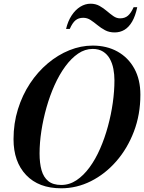

<svg xmlns="http://www.w3.org/2000/svg" viewBox="-20 -1006 778 1036"><path d="M310.5 10Q189 10 121 -61.5Q53 -133 53 -255Q53 -340.5 76.8 -416.8Q100.5 -493 142 -555.8Q183.5 -618.5 238 -664.2Q292.5 -710 354.5 -735Q416.5 -760 480 -760Q556 -760 614 -727.8Q672 -695.5 704.8 -636Q737.5 -576.5 737.5 -495Q737.5 -388 702.5 -296.2Q667.5 -204.5 607.5 -135.8Q547.5 -67 470.8 -28.5Q394 10 310.5 10ZM310.5 -8Q354.5 -8 392.8 -33.5Q431 -59 463.2 -103Q495.5 -147 520.2 -203.8Q545 -260.5 562.2 -323.8Q579.5 -387 588.5 -450.8Q597.5 -514.5 597.5 -572.5Q597.5 -604 591.8 -634.2Q586 -664.5 572.5 -688.8Q559 -713 536.2 -727.5Q513.5 -742 480 -742Q438.5 -742 401.5 -716.8Q364.5 -691.5 332.2 -647.5Q300 -603.5 274.5 -546.8Q249 -490 231 -426.5Q213 -363 203.2 -299.2Q193.5 -235.5 193.5 -177.5Q193.5 -125.5 204.2 -87.5Q215 -49.5 240.5 -28.8Q266 -8 310.5 -8ZM599 -831Q569 -831 546.8 -843Q524.5 -855 505.8 -870.5Q487 -886 468.8 -898Q450.5 -910 429 -910Q404 -910 387.5 -896.5Q371 -883 356.5 -850H336.5Q346.5 -892.5 366.8 -923Q387 -953.5 413.5 -969.8Q440 -986 468.5 -986Q496 -986 517.2 -974Q538.5 -962 556.5 -946.5Q574.5 -931 591.8 -919Q609 -907 628 -907Q653.5 -907 670.2 -921.2Q687 -935.5 701 -967H720.5Q710.5 -919.5 693 -889.5Q675.5 -859.5 651.8 -845.2Q628 -831 599 -831Z"/></svg>

Font: Bodoni Moda 11pt SemiBold
Style: Italic
Weight: 600
Italic angle: -13°
Designer: Owen Earl
Foundry: indestructible type
Version: Version 2.004